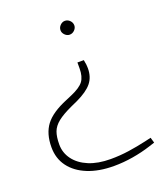

<svg xmlns="http://www.w3.org/2000/svg" viewBox="-133 -677 775 902"><g transform="rotate(-20 254.0 -226.0)"><path d="M318 -382Q321 -368 322 -358Q323 -348 323 -340Q323 -296 299.5 -267Q276 -238 221 -212L190 -198Q142 -176 117 -156Q92 -136 83 -111.5Q74 -87 74 -49Q74 -7 99 26.5Q124 60 169.5 79Q215 98 278 98Q325 98 369.5 91.5Q414 85 458 75L488 68L496 95L468 104Q425 118 377 126Q329 134 282 134Q207 134 151.5 111.5Q96 89 65.5 48Q35 7 35 -49Q35 -117 67 -159.5Q99 -202 177 -234L205 -246Q252 -266 269 -288.5Q286 -311 286 -353V-382ZM297 -586Q311 -586 321.5 -575.5Q332 -565 332 -551Q332 -538 321.5 -527.5Q311 -517 297 -517Q284 -517 273.5 -527.5Q263 -538 263 -551Q263 -565 273.5 -575.5Q284 -586 297 -586Z"/></g></svg>

Font: REM Medium Thin
Style: Regular
Weight: 250
Version: Version 1.005;gftools[0.9.28]